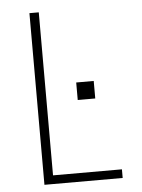

<svg xmlns="http://www.w3.org/2000/svg" viewBox="-53 -777 605 819"><g transform="rotate(-5 250.0 -367.5)"><path d="M104 0V-735H144V-37H439V0ZM277 -348V-423H352V-348Z"/></g></svg>

Font: Iosevka SS04 Extralight
Style: Regular
Weight: 200
Monospace: yes
Designer: Belleve Invis
Foundry: Belleve Invis
Version: Version 19.0.0; ttfautohint (v1.8.4)